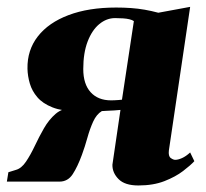

<svg xmlns="http://www.w3.org/2000/svg" viewBox="-32 -542 614 573"><path d="M535.5 -87 548 -61Q536.5 -48.5 514.2 -31.5Q492 -14.5 458.8 -1.5Q425.5 11.5 381 11.5Q340.5 11.5 321.8 -7.5Q303 -26.5 303.5 -50.5L327.5 -214Q319.5 -213 309.8 -212.5Q300 -212 290 -211.5Q280 -211 272 -210.5Q256 -201 246 -179Q236 -157 228.8 -130.8Q221.5 -104.5 212.5 -80Q199.5 -44.5 185 -22.2Q170.5 0 145.5 0H-11.5L-7 -28L15.5 -35Q32 -39.5 45.5 -59.5Q59 -79.5 71.8 -106.5Q84.5 -133.5 99.2 -159.2Q114 -185 134 -202.2Q154 -219.5 182.5 -219L200.5 -209.5Q154 -210 124.8 -221.5Q95.5 -233 79.5 -251.8Q63.5 -270.5 57 -292.8Q50.5 -315 50 -337Q49 -392.5 81 -433.5Q113 -474.5 172.8 -497Q232.5 -519.5 314.5 -519.5Q337.5 -519.5 358.8 -518Q380 -516.5 400 -513Q420 -509.5 440.5 -504L535.5 -521.5L472 -93Q470 -76 477.5 -70.5Q485 -65 491 -65Q499.5 -65 511.2 -70.2Q523 -75.5 535.5 -87ZM332 -244.5 367.5 -479Q362.5 -482.5 354.2 -484.5Q346 -486.5 335.2 -487.2Q324.5 -488 311.5 -488Q286 -488 264.2 -470Q242.5 -452 229.5 -418Q216.5 -384 216.5 -336Q216.5 -291 238.5 -266.8Q260.5 -242.5 299.5 -242.5Q304.5 -242.5 310.2 -242.8Q316 -243 321.8 -243.5Q327.5 -244 332 -244.5Z"/></svg>

Font: Merriweather 120pt Black
Style: Italic
Weight: 900
Italic angle: -7.8°
Version: Version 2.101